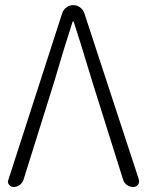

<svg xmlns="http://www.w3.org/2000/svg" viewBox="-20 -749 590 769"><path d="M34.2 0Q23.4 0 16.6 -8.8Q11.7 -14.6 11.7 -21.5Q11.7 -25.4 13.7 -29.3L229.5 -697.3Q234.4 -710.9 246.6 -719.7Q258.8 -728.5 273.4 -728.5Q288.1 -728.5 300.3 -719.7Q312.5 -710.9 317.4 -697.3L536.1 -30.3Q537.1 -26.4 537.1 -22.5Q537.1 -15.6 533.2 -9.8Q525.4 0 513.7 0Q500 0 488.3 -8.3Q476.6 -16.6 472.7 -30.3L350.6 -418.9Q293 -609.4 275.4 -661.1Q275.4 -663.1 273.4 -663.1Q271.5 -663.1 270.5 -661.1Q238.3 -562.5 196.3 -418.9L74.2 -29.3Q70.3 -16.6 59.1 -8.3Q47.9 0 34.2 0Z"/></svg>

Font: irohamaru Light
Style: Regular
Weight: 200
Designer: [Source Han Sans]
Ryoko NISHIZUKA  (kana & ideographs); Paul D. Hunt (Latin, Greek & Cyrillic); Wenlong ZHANG  (bopomofo
Version: Version 1.01